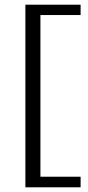

<svg xmlns="http://www.w3.org/2000/svg" viewBox="-20 -721 374 817"><path d="M88 76V-701H323V-657H152V31H323V76Z"/></svg>

Font: Arsenal SC
Style: Regular
Weight: 400
Designer: Andrij Shevchenko
Foundry: Stairsfor
Version: Version 2.001; ttfautohint (v1.8.4.7-5d5b)